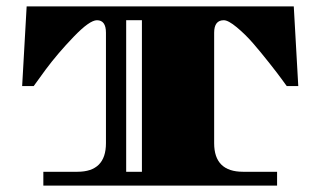

<svg xmlns="http://www.w3.org/2000/svg" viewBox="-20 -578 998 598"><path d="M677 -515Q647 -515 647 -476V-132Q647 -43 737 -43H843V0H115V-43H221Q310 -43 310 -132V-476Q310 -515 282 -515Q259 -515 209.5 -463.5Q160 -412 122 -361L85 -310H49L63 -558H895L909 -310H873Q867 -318 857 -332Q847 -346 819 -381.5Q791 -417 767.5 -444Q744 -471 717.5 -493Q691 -515 677 -515ZM422 -43V-515H373V-43Z"/></svg>

Font: Diplomata SC
Style: Regular
Weight: 400
Width: 7
Designer: Eduardo Rodriguez Tunni
Foundry: Eduardo Rodriguez Tunni
Version: Version 1.001